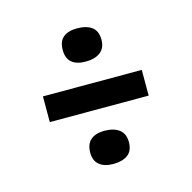

<svg xmlns="http://www.w3.org/2000/svg" viewBox="-63 -535 468 469"><g transform="rotate(-15 171.0 -300.5)"><path d="M46 -268V-333H296V-268ZM169 -388Q147 -388 134.5 -398Q122 -408 122 -430Q122 -452 134.5 -462Q147 -472 169 -472Q193 -472 206.5 -462Q220 -452 220 -430Q220 -409 206.5 -398.5Q193 -388 169 -388ZM170 -129Q147 -129 134.5 -139.5Q122 -150 122 -170Q122 -192 134.5 -202.5Q147 -213 169 -213Q193 -213 206.5 -202.5Q220 -192 220 -171Q220 -149 206.5 -139Q193 -129 170 -129Z"/></g></svg>

Font: Bricolage Grotesque 24pt Condensed Light
Style: Regular
Weight: 300
Width: 3
Designer: Mathieu Triay
Foundry: Atelier Triay
Version: Version 1.001;gftools[0.9.33.dev8+g029e19f]